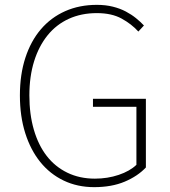

<svg xmlns="http://www.w3.org/2000/svg" viewBox="-20 -758 701 791"><path d="M368 13Q299 13 242.5 -14Q186 -41 146 -90.5Q106 -140 84 -209.5Q62 -279 62 -365Q62 -451 84.5 -520Q107 -589 148.5 -637.5Q190 -686 248.5 -712Q307 -738 379 -738Q415 -738 445 -730.5Q475 -723 498.5 -710.5Q522 -698 540.5 -683Q559 -668 573 -653L550 -628Q522 -659 481 -681.5Q440 -704 379 -704Q315 -704 263.5 -680.5Q212 -657 176 -612.5Q140 -568 120.5 -505.5Q101 -443 101 -365Q101 -287 119.5 -223.5Q138 -160 172.5 -115.5Q207 -71 257.5 -46.5Q308 -22 371 -22Q423 -22 469 -37.5Q515 -53 542 -79V-318H363V-351H581V-68Q547 -32 493.5 -9.5Q440 13 368 13Z"/></svg>

Font: Kinto Sans Thin
Style: Regular
Weight: 100
Designer: Authors: Ryoko NISHIZUKA  (kana & ideographs); Paul D. Hunt (Latin, Greek & Cyrillic); Wenlong ZHANG  (bopomofo); Sandol
Foundry: Adobe Systems Incorporated, ookami Inc.
Version: Version 0.001